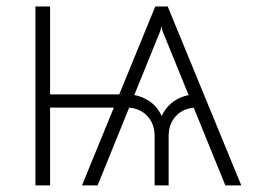

<svg xmlns="http://www.w3.org/2000/svg" viewBox="-20 -562 790 582"><path d="M663.1 0 472.2 -469.2 456.5 -542.5H488.3L711.4 0ZM87.4 0V-542.5H131.8V0ZM110.8 -235.8V-275.9H358.4V-235.8ZM448.7 0V-149.4Q448.7 -187.5 425.5 -211.4Q402.3 -235.4 364.7 -235.8V-275.9Q397.9 -275.9 426.5 -259.3Q455.1 -242.7 470.2 -210.4Q485.4 -242.7 513.7 -259.3Q542 -275.9 575.7 -275.9V-235.8Q537.6 -235.4 514.4 -211.4Q491.2 -187.5 491.2 -149.4V0ZM228.5 0 450.7 -542.5H482.9L466.3 -469.2L275.9 0Z"/></svg>

Font: Inter 16pt ExtraLight
Style: Regular
Weight: 250
Version: Version 4.001;git-66647c0bb